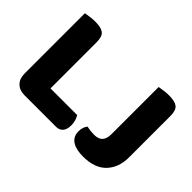

<svg xmlns="http://www.w3.org/2000/svg" viewBox="-115 -883 1165 1165"><g transform="rotate(45 467.5 -301.0)"><path d="M158 3Q115 3 90 -22Q65 -47 65 -90V-608Q77 -610 100 -613.5Q123 -617 146 -617Q196 -617 218 -600Q240 -583 240 -534V-138H469Q476 -127 482 -109Q488 -91 488 -70Q488 -33 472 -15Q456 3 428 3ZM873 -180Q873 -91 822 -38Q771 15 672 15Q645 15 622 10.5Q599 6 581.5 -4.5Q564 -15 554 -32Q544 -49 544 -74Q544 -94 549.5 -109Q555 -124 563 -133Q582 -129 595.5 -127.5Q609 -126 625 -126Q664 -126 681 -145.5Q698 -165 698 -203V-608Q710 -610 733 -613.5Q756 -617 779 -617Q829 -617 851 -600Q873 -583 873 -534Z"/></g></svg>

Font: Baloo Bhai 2 ExtraBold
Style: Regular
Weight: 800
Designer: Supriya Tembe, Noopur Datye and Ek Type
Foundry: Ek Type
Version: Version 1.640;PS 1.000;hotconv 16.6.51;makeotf.lib2.5.65220;